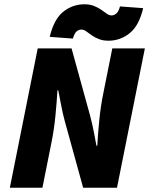

<svg xmlns="http://www.w3.org/2000/svg" viewBox="-20 -876 696 896"><path d="M26 0 156 -650H314L400 -338Q406 -316 411 -293.5Q416 -271 420.5 -247Q425 -223 430 -196H434Q437 -252 443.5 -317Q450 -382 462 -440L504 -650H656L526 0H368L282 -312Q273 -345 266.5 -379.5Q260 -414 252 -454H248Q245 -399 238.5 -334Q232 -269 220 -210L178 0ZM486 -686Q460 -686 440.5 -694Q421 -702 407 -712Q393 -722 382 -730Q371 -738 360 -738Q348 -738 338 -730Q328 -722 320 -696L212 -704Q232 -787 275.5 -821.5Q319 -856 374 -856Q400 -856 419.5 -848Q439 -840 453 -830Q467 -820 478.5 -812Q490 -804 500 -804Q512 -804 522.5 -812.5Q533 -821 540 -846L648 -838Q629 -756 585 -721Q541 -686 486 -686Z"/></svg>

Font: Source Sans 3 ExtraLight Black
Style: Italic
Weight: 900
Italic angle: -11°
Version: Version 3.052;hotconv 1.1.0;makeotfexe 2.6.0